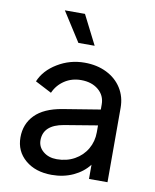

<svg xmlns="http://www.w3.org/2000/svg" viewBox="-88 -851 751 930"><g transform="rotate(10 287.5 -386.0)"><path d="M50 -141Q50 -207 93.5 -251.5Q137 -296 226 -311L410 -341V-366Q410 -410 377 -437.5Q344 -465 292 -465Q246 -465 210.5 -441.5Q175 -418 158 -379L77 -421Q100 -477 161 -514Q222 -551 294 -551Q355 -551 402.5 -527.5Q450 -504 476.5 -462Q503 -420 503 -366V0H412V-70Q383 -32 335.5 -10Q288 12 230 12Q150 12 100 -30.5Q50 -73 50 -141ZM241 -67Q290 -67 328.5 -88.5Q367 -110 388.5 -147Q410 -184 410 -229V-263L247 -236Q148 -219 148 -144Q148 -111 174.5 -89Q201 -67 241 -67ZM155 -784H254L327 -640H247Z"/></g></svg>

Font: Evergrow Sans 
Style: Medium
Weight: 500
Foundry: 10Web
Version: Version 1.000